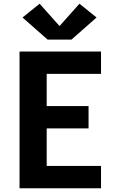

<svg xmlns="http://www.w3.org/2000/svg" viewBox="-20 -1012 640 1032"><path d="M85 0V-735H523V-615H231V-442H456V-322H231V-120H523V0ZM236 -799 101 -918 193 -992 300 -872 407 -992 499 -918 364 -799Z"/></svg>

Font: Iosevka Curly Heavy Extended
Style: Regular
Weight: 900
Width: 7
Monospace: yes
Designer: Belleve Invis
Foundry: Belleve Invis
Version: Version 11.1.0; ttfautohint (v1.8.3)